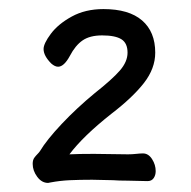

<svg xmlns="http://www.w3.org/2000/svg" viewBox="-20 -714 420 423"><path d="M187 -375 262 -374Q271 -374 280 -375Q289 -376 295 -376Q307 -376 315 -363.5Q323 -351 323 -337Q323 -328 318.5 -321.5Q314 -315 305 -315L261 -316Q241 -316 229 -317L183 -318Q156 -318 134 -317Q112 -316 91 -312L86 -311Q72 -311 62 -324.5Q52 -338 52 -353Q52 -362 56 -367Q59 -371 62.5 -374.5Q66 -378 68 -381Q83 -406 116 -441Q149 -476 189 -509Q227 -539 244 -558.5Q261 -578 261 -598Q261 -619 247.5 -627.5Q234 -636 205 -636Q178 -636 162 -625Q146 -614 134 -591Q121 -567 108 -567Q101 -567 93 -574Q76 -591 76 -606Q76 -618 92 -639.5Q108 -661 138 -677.5Q168 -694 208 -694Q264 -694 293 -669Q322 -644 322 -598Q322 -563 297 -531Q272 -499 225 -463Q163 -414 133 -374Q153 -375 187 -375Z"/></svg>

Font: Iansui
Style: Regular
Weight: 400
Designer: But Ko / Fontworks Inc.
Foundry: zi-hi.com / Fontworks Inc.
Version: Version 1.002